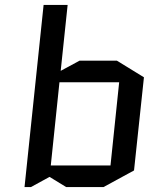

<svg xmlns="http://www.w3.org/2000/svg" viewBox="-20 -750 635 775"><path d="M301 -505H452L561 -438L521 -62L398 5H247L180 -36L105 5H79L156 -730H253L225 -464ZM220 -418 185 -82H426L461 -418Z"/></svg>

Font: Quantico
Style: Italic
Weight: 400
Italic angle: -12°
Designer: Matt Desmond
Foundry: MADtype
Version: Version 2.002